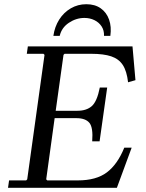

<svg xmlns="http://www.w3.org/2000/svg" viewBox="-20 -890 690 910"><path d="M569 -190H604L534 0H18L23 -35H104L109 -40L191 -630L186 -635H107L112 -670H608L622 -510L587 -500Q581 -553 562 -582Q543 -611 507 -623Q471 -635 413 -635H286L281 -630L244 -365H347Q390 -365 415 -387Q440 -409 453 -475H488L452 -220H417Q422 -286 403.5 -308Q385 -330 342 -330H239L199 -40L204 -35H349Q436 -35 486.5 -73Q537 -111 569 -190ZM263 -720H233Q239 -763 260.5 -797Q282 -831 315.5 -850.5Q349 -870 389 -870Q430 -870 457.5 -850.5Q485 -831 497 -797Q509 -763 503 -720H473Q474 -746 461.5 -765Q449 -784 427.5 -794.5Q406 -805 380 -805Q341 -805 306.5 -782Q272 -759 263 -720Z"/></svg>

Font: Brygada 1918
Style: Italic
Weight: 400
Italic angle: -8°
Designer: Mateusz Machalski | Borys Kosmynka | Przemek Hoffer
Foundry: NIEPODLEGLA 2018
Version: Version 3.006